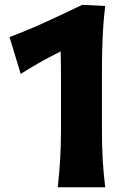

<svg xmlns="http://www.w3.org/2000/svg" viewBox="-20 -791 551 811"><path d="M67.4 -478.7 20.2 -634.5Q98 -663.6 174.7 -698.8Q251.4 -734 327.5 -770.6L320.6 -616.1Q256 -584.6 192.6 -551.3Q129.1 -518 67.4 -478.7ZM224 0Q230.5 -59.4 234 -115.5Q237.6 -171.6 237.6 -240.7V-464.5Q237.6 -522 236 -579.4Q234.5 -636.8 230.3 -694.2L327.5 -770.6L424.4 -765.7Q416.5 -700 413.6 -633.4Q410.6 -566.9 410.6 -498.9V-240.7Q410.6 -171.6 413.9 -115.5Q417.1 -59.4 424.4 0Z"/></svg>

Font: Pinar-VF
Style: Regular
Weight: 300
Designer: Amin Abedi
Version: Version 3.0